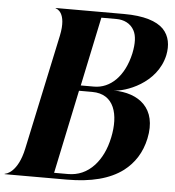

<svg xmlns="http://www.w3.org/2000/svg" viewBox="-70 -831 805 881"><g transform="rotate(5 332.0 -390.0)"><path d="M675.5 -609C684.5 -654 678.5 -697 647.5 -729C616.5 -760 558.5 -780 465.5 -780H151V-778C154 -778 204.5 -765.5 181 -654.5L68 -125.5C44.5 -14.5 -9 -2 -16 -2V0H270.5C381.5 0 467.5 -22 528.5 -68C575.5 -104 608.5 -154 622.5 -220C652.5 -361 564.5 -426 448.5 -426C500.5 -426 646.5 -475 675.5 -609ZM273.5 -26H209.5L290.5 -411H351.5C454.5 -411 478.5 -316 456.5 -211C444.5 -153 422.5 -111 394.5 -80C360.5 -43 319.5 -26 273.5 -26ZM357.5 -436H296.5L363.5 -754H433.5C465.5 -754 498.5 -741 515.5 -708C527.5 -685 529.5 -651 519.5 -603C495.5 -495 431.5 -436 357.5 -436Z"/></g></svg>

Font: Beautique Display Medium
Style: Bold
Weight: 900
Italic angle: -12°
Designer: Nhat-Quang Ngo
Version: Version 1.100;Glyphs 3.2.3 (3260)